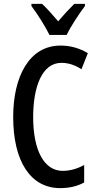

<svg xmlns="http://www.w3.org/2000/svg" viewBox="-20 -960 497 990"><path d="M235 -780H324C345 -825 388 -889 418 -929V-940H363C332 -909 313 -889 280 -850C251 -884 221 -918 197 -940H142V-929C175 -885 214 -823 235 -780ZM297 -636C335 -636 369 -623 400 -603L433 -686C389 -712 343 -725 292 -725C130 -725 48 -564 48 -357C48 -126 139 10 290 10C338 10 379 0 414 -19V-109C380 -91 344 -79 303 -79C209 -79 151 -182 151 -356C151 -509 195 -636 297 -636Z"/></svg>

Font: Noto Sans Devanagari ExtraCondensed Medium
Style: Regular
Weight: 500
Width: 2
Designer: Jelle Bosma - Monotype Design Team
Foundry: Monotype Imaging Inc.
Version: Version 2.004